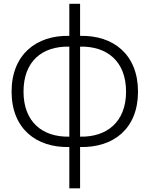

<svg xmlns="http://www.w3.org/2000/svg" viewBox="-20 -768 796 1022"><path d="M406.3 -577.1V-747.9H349V-577.1C172.9 -581.2 41.7 -477.1 41.7 -280.2C41.7 -83.3 172.9 18.8 349 14.6V234.4H406.3V14.6C584.4 18.8 714.6 -83.3 714.6 -280.2C714.6 -477.1 584.4 -581.2 406.3 -577.1ZM105.2 -280.2C105.2 -441.7 204.2 -522.9 349 -519.8V-40.6C205.2 -37.5 105.2 -119.8 105.2 -280.2ZM406.3 -40.6V-519.8C550 -522.9 651 -441.7 651 -280.2C651 -118.8 549 -37.5 406.3 -40.6Z"/></svg>

Font: Manrope3 Light
Style: Regular
Weight: 300
Designer: Mikhail Sharanda
Foundry: Mikhail Sharanda
Version: Version 3.000;PS 003.000;hotconv 1.0.88;makeotf.lib2.5.64775